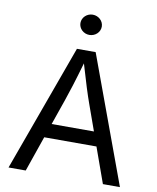

<svg xmlns="http://www.w3.org/2000/svg" viewBox="-99 -1009 888 1085"><g transform="rotate(10 345.0 -466.5)"><path d="M25.4 0H124L194.3 -203.1H494.1L566.9 0H664.6L397 -727.5H289.6ZM344.7 -816.9C378.4 -816.9 406.2 -842.8 406.2 -875C406.2 -907.2 378.4 -933.1 344.7 -933.1C311.5 -933.1 283.7 -907.2 283.7 -875C283.7 -842.8 311.5 -816.9 344.7 -816.9ZM222.7 -284.2 273.9 -431.6C289.6 -476.6 312 -545.9 342.8 -653.3C373.5 -547.9 395 -480.5 412.6 -431.6L465.3 -284.2Z"/></g></svg>

Font: Raveo
Style: Regular
Weight: 400
Designer: Jakub Foglar, Rasmus Andersson (Inter)
Foundry: Jakubfoglar.com
Version: Version 1.100;Glyphs 3.2.3 (3260)